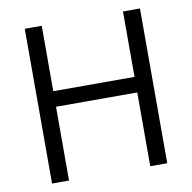

<svg xmlns="http://www.w3.org/2000/svg" viewBox="-81 -811 892 892"><g transform="rotate(-10 365.0 -365.0)"><path d="M556.6 0V-730H636.7V0ZM93.3 0V-730H173.4V0ZM133.3 -348V-421.4H596.7V-348Z"/></g></svg>

Font: M PLUS 1 Thin
Style: Regular
Weight: 100
Designer: Coji Morishita
Foundry: UNDERFOREST DESIGN
Version: Version 1.001